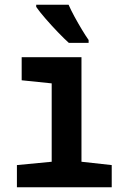

<svg xmlns="http://www.w3.org/2000/svg" viewBox="-20 -786 540 806"><path d="M51 0V-93L197 -107V-436L71 -449V-546H322V-107L449 -93V0ZM269 -606Q251 -622 223.5 -650.5Q196 -679 170.5 -708.5Q145 -738 132 -757V-766H268Q277 -745 292.5 -716.5Q308 -688 324 -661.5Q340 -635 352 -618V-606Z"/></svg>

Font: Noto Sans Mono ExtraCondensed
Style: Bold
Weight: 700
Width: 2
Designer: Monotype Design Team
Foundry: Monotype Imaging Inc.
Version: Version 2.014